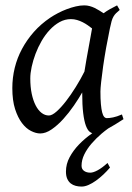

<svg xmlns="http://www.w3.org/2000/svg" viewBox="-20 -477 490 715"><path d="M389.6 147Q378.4 160.2 365 172.9Q351.6 185.5 337.6 195.6Q323.7 205.6 309.8 211.7Q295.9 217.8 283.7 217.8Q272.5 217.8 262 215.1Q251.5 212.4 243.4 206.1Q235.4 199.7 230.5 189Q225.6 178.2 225.6 162.1Q225.6 133.8 239.3 108.4Q252.9 83 274.4 60.8Q295.9 38.6 322.3 20Q323.2 19.5 323.7 19Q318.8 17.6 314 13.7Q306.2 7.8 299.8 -9Q293.5 -25.9 289.8 -55.7Q286.1 -85.4 286.1 -132.8Q273.4 -110.4 255.1 -83.7Q236.8 -57.1 215.8 -33.9Q194.8 -10.7 172.6 4.6Q150.4 20 129.9 20Q113.8 20 95.5 10.7Q77.1 1.5 61.8 -18.8Q46.4 -39.1 36.1 -71Q25.9 -103 25.9 -148.9Q25.9 -187.5 34.9 -224.4Q43.9 -261.2 62 -294.9Q80.1 -328.6 106.2 -358.2Q132.3 -387.7 167 -411.1Q180.2 -419.9 196 -428.2Q211.9 -436.5 228.8 -442.9Q245.6 -449.2 262.2 -453.1Q278.8 -457 293.9 -457Q304.2 -457 314 -454.3Q323.7 -451.7 332.8 -447.3Q341.8 -442.9 350.1 -437.7Q358.4 -432.6 365.7 -427.7Q377 -436 389.6 -443.1Q402.3 -450.2 416 -457L425.8 -439.9Q417.5 -433.1 412.1 -427.7Q406.7 -422.4 402.6 -415.3Q398.4 -408.2 395.5 -397.9Q392.6 -387.7 389.2 -371.1Q381.8 -335.9 375.2 -299.1Q368.7 -262.2 364 -229.5Q359.4 -196.8 356.7 -171.9Q354 -147 354 -136.2Q354 -108.4 355.7 -89.4Q357.4 -70.3 360.4 -58.8Q363.3 -47.4 367.7 -42.2Q372.1 -37.1 377.9 -37.1Q387.7 -37.1 401.1 -39.8Q414.6 -42.5 434.1 -50.8L439.9 -33.2Q406.2 -11.2 382.8 1.5Q370.6 10.3 357.9 21Q337.4 38.6 320.8 57.9Q304.2 77.1 293.9 98.1Q283.7 119.1 283.7 140.1Q283.7 152.8 293 159.4Q302.2 166 316.4 166Q327.1 166 343.5 157.2Q359.9 148.4 380.4 129.9ZM294.4 -210.4Q297.9 -232.4 302 -256.1Q306.2 -279.8 310.3 -301.8Q314.5 -323.7 317.6 -342Q320.8 -360.4 322.8 -371.1Q315.4 -377 306.6 -383.1Q297.9 -389.2 287.8 -394.3Q277.8 -399.4 266.8 -402.6Q255.9 -405.8 244.1 -405.8Q221.7 -405.8 201.9 -394.8Q182.1 -383.8 165.3 -365.7Q148.4 -347.7 135 -324.5Q121.6 -301.3 112.3 -276.6Q103 -252 97.9 -228Q92.8 -204.1 92.8 -185.1Q92.8 -153.3 98.1 -127.9Q103.5 -102.5 112.8 -84.5Q122.1 -66.4 134.8 -56.6Q147.5 -46.9 162.1 -46.9Q173.8 -46.9 190.7 -61.8Q207.5 -76.7 225.8 -100.3Q244.1 -124 262.2 -153.1Q280.3 -182.1 294.4 -210.4Z"/></svg>

Font: Gentium Plus Am
Style: Italic
Weight: 400
Italic angle: -8°
Designer: J. Victor Gaultney, Annie Olsen, Iska Routamaa, Becca Hirsbrunner
Foundry: SIL International
Version: Version 5.000